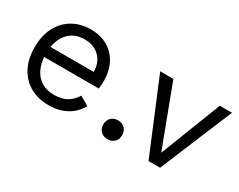

<svg xmlns="http://www.w3.org/2000/svg" viewBox="-71 -825 1431 1149"><g transform="rotate(30 644.5 -250.0)"><path d="M302 10Q231 10 175.5 -21Q120 -52 89 -110.5Q58 -169 58 -250Q58 -331 89 -389.5Q120 -448 174 -479Q228 -510 297 -510Q367 -510 416.5 -480Q466 -450 492 -398.5Q518 -347 518 -283Q518 -266 517 -252Q516 -238 514 -227H110V-298H479L437 -267Q445 -350 404.5 -395Q364 -440 295 -440Q246 -440 210.5 -417.5Q175 -395 155.5 -352.5Q136 -310 136 -250Q136 -191 156 -148Q176 -105 212.5 -82.5Q249 -60 300 -60Q355 -60 389.5 -81Q424 -102 445 -138L508 -101Q489 -67 459.5 -42Q430 -17 390.5 -3.5Q351 10 302 10Z M710 -120Q739 -120 757 -102Q775 -84 775 -55Q775 -26 757 -8Q739 10 710 10Q681 10 663 -8Q645 -26 645 -55Q645 -84 663 -102Q681 -120 710 -120Z M1193 -500H1277L1069 0H989L781 -500H872L1030 -81Z"/></g></svg>

Font: Work Sans
Style: Regular
Weight: 400
Designer: Wei Huang
Foundry: Wei Huang
Version: Version 2.006; ttfautohint (v1.8.1.43-b0c9)